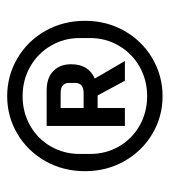

<svg xmlns="http://www.w3.org/2000/svg" viewBox="11 -797 473 535"><g transform="rotate(-90 247.5 -529.5)"><path d="M38 -529Q38 -590 66 -639.5Q94 -689 142 -717.5Q190 -746 247 -746Q304 -746 352.5 -717.5Q401 -689 429 -639.5Q457 -590 457 -529Q457 -469 429 -419.5Q401 -370 352.5 -341.5Q304 -313 247 -313Q190 -313 142 -341.5Q94 -370 66 -419.5Q38 -469 38 -529ZM409 -515V-544Q409 -588 387.5 -624.5Q366 -661 329 -682Q292 -703 247 -703Q202 -703 165 -682Q128 -661 107 -624.5Q86 -588 86 -544V-515Q86 -471 107 -434.5Q128 -398 165 -377Q202 -356 247 -356Q292 -356 329 -377Q366 -398 387.5 -434.5Q409 -471 409 -515ZM164 -418V-636H263Q298 -636 317 -617.5Q336 -599 336 -568Q336 -519 296 -502L345 -418H290L249 -494H214V-418ZM256 -533Q284 -533 284 -557V-573Q284 -597 256 -597H214V-533Z"/></g></svg>

Font: IBM Plex Sans JP Medium
Style: Regular
Weight: 500
Designer: Mike Abbink; Paul van der Laan; Pieter van Rosmalen; Wujin Sim; Yejin Wi; Jinhee Kim; Boomi Park; Yona Kim; Kichan Ma
Foundry: Sandoll Inc.
Version: Version 1.001